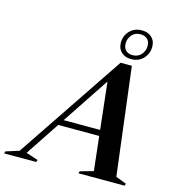

<svg xmlns="http://www.w3.org/2000/svg" viewBox="-212 -1047 1070 1160"><g transform="rotate(15 323.5 -467.0)"><path d="M175 -250.5 187 -287H521L509.5 -250.5ZM611.5 -38.5 677.5 -13.5 673.5 0H384.5L389 -13.5L471.5 -37L408.5 -603H425.5L50.5 -38.5L125.5 -13.5L121 0H-80L-76 -13.5L6.5 -39.5L458 -711H528.5ZM533.5 -933.5Q571 -933.5 594.5 -911.8Q618 -890 618 -853.5Q618 -810.5 589 -779.5Q560 -748.5 512 -748.5Q475 -748.5 451.5 -770.5Q428 -792.5 428 -829Q428 -872 457 -902.8Q486 -933.5 533.5 -933.5ZM515 -774Q550 -774 569.8 -797.5Q589.5 -821 589.5 -850Q589.5 -877.5 573.8 -893Q558 -908.5 531 -908.5Q496 -908.5 476.5 -885Q457 -861.5 457 -832.5Q457 -804.5 472.5 -789.2Q488 -774 515 -774Z"/></g></svg>

Font: Newsreader 60pt SemiBold
Style: Italic
Weight: 600
Italic angle: -17°
Designer: Hugues Gentile
Foundry: Production Type
Version: Version 1.003